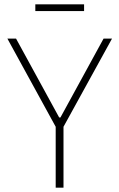

<svg xmlns="http://www.w3.org/2000/svg" viewBox="-20 -866 551 886"><path d="M237 0V-281L14 -688H54L253 -324H259L458 -688H497L273 -281V0ZM143 -815V-846H368V-815Z"/></svg>

Font: Saira SemiCondensed Thin
Style: Regular
Weight: 250
Width: 4
Designer: Hector Gatti with collaboration of the Omnibus-Type team
Foundry: Omnibus-Type
Version: Version 1.101